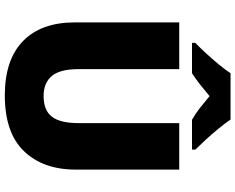

<svg xmlns="http://www.w3.org/2000/svg" viewBox="-110 -857 977 797"><g transform="rotate(90 378.5 -458.5)"><path d="M684 -284Q684 -149 607.5 -69.5Q531 10 376 10Q228 10 150.5 -65.5Q73 -141 73 -280V-714H267V-295Q267 -219 295.5 -185Q324 -151 379 -151Q438 -151 464.5 -185.5Q491 -220 491 -296V-714H684ZM476 -927Q492 -904 514.5 -876.5Q537 -849 560.5 -823.5Q584 -798 601 -781V-767H477Q451 -782 428 -800Q405 -818 379 -840Q353 -818 331.5 -801Q310 -784 284 -767H158V-781Q177 -799 200.5 -824.5Q224 -850 246.5 -877Q269 -904 284 -927Z"/></g></svg>

Font: Noto Sans Gujarati UI Black
Style: Regular
Weight: 900
Designer: Jelle Bosma - Monotype Design Team, Universal Thirst
Foundry: Monotype Imaging Inc.
Version: Version 2.106; ttfautohint (v1.8.4.7-5d5b)